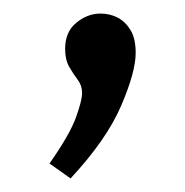

<svg xmlns="http://www.w3.org/2000/svg" viewBox="-20 -119 273 283"><path d="M53 122Q83 79 92 54Q101 29 101 18Q101 7 94.5 -1.5Q88 -10 82 -20.5Q76 -31 76 -47Q76 -72 92.5 -85.5Q109 -99 128 -99Q142 -99 153.5 -93Q165 -87 172.5 -74.5Q180 -62 180 -41Q180 -13 158.5 37Q137 87 84 144Z"/></svg>

Font: Pack4
Style: Regular
Weight: 400
Version: Version 2.002